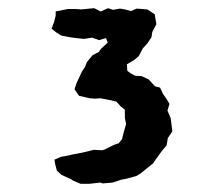

<svg xmlns="http://www.w3.org/2000/svg" viewBox="-20 -690 540 469"><path d="M198 -241H177L158 -249L154 -252L130 -263L119 -273L115 -288L113 -300L129 -307L141 -309L159 -313L180 -317L193 -320L209 -324L230 -323L236 -325L258 -336L270 -340L278 -350L282 -366L288 -387L285 -402V-422L275 -430L264 -442L246 -446L225 -450L212 -449L199 -450L173 -456L162 -472L167 -487L180 -515L188 -527L192 -538L206 -555L221 -563L227 -571L243 -586L239 -597L222 -592L205 -598L185 -595L166 -597L151 -599L130 -603L117 -611L106 -620L112 -636L116 -652V-662L146 -668H164L178 -667L199 -669L210 -670L226 -662L244 -670L256 -666L273 -669L285 -667L300 -663L314 -669L340 -667L358 -655L359 -649L362 -631L352 -612L350 -599L340 -584L329 -572L319 -553L307 -543L290 -533L291 -517L299 -511L310 -505L326 -504L343 -496L359 -479L371 -476L378 -461L387 -448L394 -436L389 -420L397 -401L401 -369L390 -353L387 -335L376 -322L360 -300L354 -291L339 -279L323 -266L313 -260L287 -253L276 -251L255 -244L231 -242L225 -244Z"/></svg>

Font: Winky Rough SemiBold
Style: Regular
Weight: 600
Designer: Simon Atzbach
Foundry: typofactur
Version: Version 1.206; ttfautohint (v1.8.4.7-5d5b)